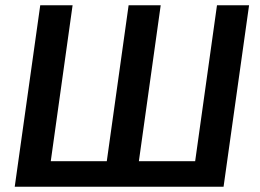

<svg xmlns="http://www.w3.org/2000/svg" viewBox="-20 -710 988 730"><path d="M805 -690 722 -97H508L591 -690H469L386 -97H173L256 -690H133L36 0H830L927 -690Z"/></svg>

Font: Exo 2 Semi Bold
Style: Italic
Weight: 600
Italic angle: -8°
Designer: Natanael Gama
Version: Version 1.001;PS 001.001;hotconv 1.0.88;makeotf.lib2.5.64775